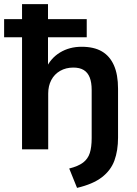

<svg xmlns="http://www.w3.org/2000/svg" viewBox="-29 -725 664 932"><path d="M345 187 307 93Q351 82 374.5 64Q398 46 407 17.5Q416 -11 416 -55V-288Q416 -325 406.5 -349Q397 -373 377.5 -385Q358 -397 327 -397Q291 -397 263 -381Q235 -365 220 -336.5Q205 -308 205 -271V0H78V-544H-9V-632H78V-705H204V-632H392V-544H204V-390H193Q216 -442 262 -470Q308 -498 367 -498Q427 -498 465.5 -475.5Q504 -453 524 -408Q544 -363 544 -294V-57Q544 6 526.5 54Q509 102 465.5 135.5Q422 169 345 187Z"/></svg>

Font: Nunito Sans 11pt
Style: Bold
Weight: 700
Version: Version 3.101;gftools[0.9.27]